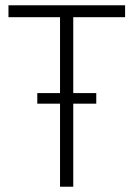

<svg xmlns="http://www.w3.org/2000/svg" viewBox="-20 -706 505 726"><path d="M207 0V-641H12V-686H453V-641H257V0ZM121 -314V-354H344V-314Z"/></svg>

Font: Archivo Condensed Thin
Style: Regular
Weight: 250
Width: 3
Designer: Hector Gatti
Foundry: Omnibus-Type
Version: Version 2.001